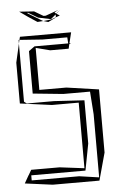

<svg xmlns="http://www.w3.org/2000/svg" viewBox="-58 -886 599 942"><g transform="rotate(-5 241.5 -415.0)"><path d="M37 -396 193 -375H325V-52L204 -67H64L49 -41L47 -40H48L27 -3L163 15H393L430 -120V-431L271 -454H138V-661L208 -643H299L304 -665L313 -669H305L318 -722H66L62 -707L175 -699H297L299 -669H133L104 -648V-439L253 -424H385L393 -312V-1L296 -15H64H62V-40H329L354 -171V-384L205 -393H71L58 -403V-689L37 -597ZM58 -707H62L58 -689ZM270 -809 254 -819 275 -837 253 -820 245 -826 265 -837 201 -814H190L146 -840L73 -845L114 -816L158 -787L186 -789L110 -835L114 -834V-837L163 -808L225 -795L250 -816V-802ZM250 -802V-801L211 -782L187 -789L224 -793Z"/></g></svg>

Font: Quebrada
Style: Regular
Weight: 400
Designer: deFharo
Foundry: deFharo
Version: Version 1.034 2012